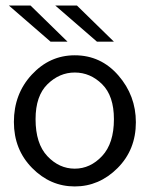

<svg xmlns="http://www.w3.org/2000/svg" viewBox="-20 -660 540 691"><path d="M12 -640H90L223 -510H162ZM179 -640H257L390 -510H329ZM30 -221Q30 -322 94.5 -391.5Q159 -461 249 -461Q343 -461 406 -388.5Q469 -316 469 -220Q469 -121 403 -55Q337 11 249 11Q161 11 95.5 -55.5Q30 -122 30 -221ZM108 -231Q108 -143 150.5 -98Q193 -53 249 -53Q305 -53 347.5 -98.5Q390 -144 390 -231Q390 -315 347.5 -357Q305 -399 249 -399Q194 -399 151 -357Q108 -315 108 -231Z"/></svg>

Font: CMU Sans Serif
Style: Medium
Weight: 500
Version: Version 0.7.0